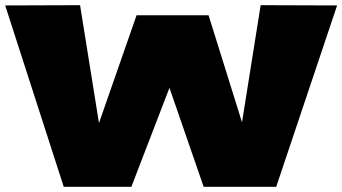

<svg xmlns="http://www.w3.org/2000/svg" viewBox="-20 -721 1321 741"><path d="M1046 0H766L634 -382L487 0H226L0 -700L289 -701L362 -246L507 -662H785L914 -249L986 -701L1281 -700Z"/></svg>

Font: Georama ExtraExtended ExtraBold
Style: Regular
Weight: 800
Width: 8
Designer: Jean-Baptiste Levee
Foundry: Production Type
Version: Version 1.000